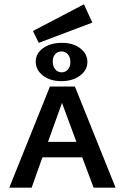

<svg xmlns="http://www.w3.org/2000/svg" viewBox="-20 -872 581 892"><path d="M160 -673 133 -728 370 -852 409 -767ZM268 -673Q320 -673 353 -647.5Q386 -622 386 -584Q386 -546 351.5 -520.5Q317 -495 265 -495Q213 -495 179.5 -521Q146 -547 146 -586Q146 -624 180.5 -648.5Q215 -673 268 -673ZM266 -633Q247 -633 236 -620Q225 -607 225 -586Q225 -564 236.5 -550Q248 -536 267 -536Q284 -536 295.5 -549Q307 -562 307 -584Q307 -606 295.5 -619.5Q284 -633 266 -633ZM362 -141H177L127 0H23L212 -470H328L517 0H415ZM335 -213 268 -394 203 -213Z"/></svg>

Font: Ysabeau SC Semibold
Style: Regular
Weight: 600
Designer: Christian Thalmann (Catharsis Fonts)
Version: Version 0.003